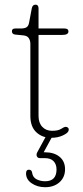

<svg xmlns="http://www.w3.org/2000/svg" viewBox="-20 -585 355 822"><path d="M80 -433.5 45 -437Q31 -438.5 31 -451.5Q31 -463 45.5 -463H69Q85 -463 93.5 -468.2Q102 -473.5 104.5 -488L116 -549Q119 -565 132 -565Q145 -565 145 -549V-463H256Q273 -463 273 -450.5Q273 -435.5 247 -435.5H145V-89Q145 -59 161 -42Q177 -25 203 -25Q229.5 -25 242 -33.5Q254.5 -42 262 -42Q268 -42 272 -37.2Q276 -32.5 273 -24Q269.5 -14.5 248.2 -4.8Q227 5 199 5Q161 5 135.5 -18.8Q110 -42.5 110 -89V-396.5Q110 -411.5 103.2 -421.8Q96.5 -432 80 -433.5ZM180.5 -8.5H208L167 67H173Q211.5 67 235 86.2Q258.5 105.5 258.5 139.5Q258.5 174 234.8 195.2Q211 216.5 173 216.5Q140.5 216.5 116 200Q91.5 183.5 91.5 157.5Q91.5 141.5 103.5 141.5Q116 141.5 117.5 154.5Q120.5 174.5 137 182.8Q153.5 191 173 191Q222 191 222 140.5Q222 118.5 209.5 105.2Q197 92 172 92H152Q141 92 137.8 84Q134.5 76 139.5 67Z"/></svg>

Font: Fraunces 9pt SuperSoft Thin
Style: Regular
Weight: 100
Version: Version 1.000;[b76b70a41]